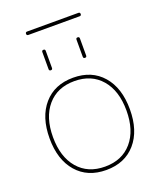

<svg xmlns="http://www.w3.org/2000/svg" viewBox="-157 -951 875 1056"><g transform="rotate(-20 281.0 -422.5)"><path d="M371 -720Q371 -730 381 -730Q391 -730 391 -720V-620Q391 -610 381 -610Q371 -610 371 -620ZM171 -720Q171 -730 181 -730Q191 -730 191 -720V-620Q191 -610 181 -610Q171 -610 171 -620ZM131 -835Q121 -835 121 -845Q121 -855 131 -855H431Q441 -855 441 -845Q441 -835 431 -835ZM438.5 -443Q381 -510 281 -510Q181 -510 123.5 -443Q66 -376 66 -260Q66 -144 123.5 -77Q181 -10 281 -10Q381 -10 438.5 -77Q496 -144 496 -260Q496 -376 438.5 -443ZM453 -62.5Q390 10 281 10Q172 10 109 -62.5Q46 -135 46 -260Q46 -385 109 -457.5Q172 -530 281 -530Q390 -530 453 -457.5Q516 -385 516 -260Q516 -135 453 -62.5Z"/></g></svg>

Font: Rounded Mplus 1c Thin
Style: Regular
Weight: 250
Version: Version 1.059.20150529